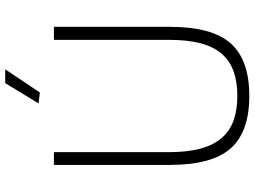

<svg xmlns="http://www.w3.org/2000/svg" viewBox="-140 -827 977 737"><g transform="rotate(-90 348.5 -458.5)"><path d="M320 -799 398 -927H451L362 -794ZM349 10Q211 10 147.5 -61.5Q84 -133 84 -295V-740H133V-298Q133 -227 146.5 -177.5Q160 -128 187 -96.5Q214 -65 254.5 -50.5Q295 -36 349 -36Q403 -36 443.5 -50.5Q484 -65 511 -96.5Q538 -128 551 -177.5Q564 -227 564 -298V-740H614V-295Q614 -133 550.5 -61.5Q487 10 349 10Z"/></g></svg>

Font: Encode Sans Narrow
Style: ExtraLight
Weight: 200
Designer: Pablo Impallari, Andres Torresi
Foundry: Pablo Impallari, Andres Torresi
Version: Version 1.000; ttfautohint (v1.00) -l 8 -r 50 -G 200 -x 14 -